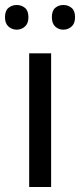

<svg xmlns="http://www.w3.org/2000/svg" viewBox="-32 -750 321 770"><path d="M173 0H85V-536H173ZM-12 -681Q-12 -707 2 -718.5Q16 -730 35 -730Q54 -730 68 -718.5Q82 -707 82 -681Q82 -656 68 -643.5Q54 -631 35 -631Q16 -631 2 -643.5Q-12 -656 -12 -681ZM176 -681Q176 -707 189.5 -718.5Q203 -730 222 -730Q241 -730 255 -718.5Q269 -707 269 -681Q269 -656 255 -643.5Q241 -631 222 -631Q203 -631 189.5 -643.5Q176 -656 176 -681Z"/></svg>

Font: Noto IKEA Latin
Style: Regular
Weight: 400
Designer: Monotype Design Team
Foundry: Monotype Imaging Inc.
Version: Version 1.0